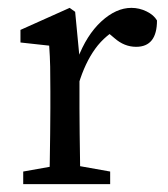

<svg xmlns="http://www.w3.org/2000/svg" viewBox="-20 -468 426 488"><path d="M39 0V-32L140 -50H159L260 -32V0ZM105 0Q106 -21 106.5 -55.5Q107 -90 107.5 -127.5Q108 -165 108 -193V-236Q108 -274 107.5 -299Q107 -324 105 -352L32 -360V-392L157 -448L171 -438L182 -323V-193Q182 -165 182.5 -127.5Q183 -90 183.5 -55.5Q184 -21 184 0ZM180 -255 168 -318H177Q200 -379 237.5 -413.5Q275 -448 314 -448Q334 -448 352.5 -439Q371 -430 379 -416Q379 -349 326 -349Q296 -349 271 -371L246 -392L291 -402Q248 -380 222 -344Q196 -308 180 -255Z"/></svg>

Font: Lisu Bosa ExtraLight
Style: Regular
Weight: 200
Designer: David Morse, Annie Olsen, Victor Gaultney, Frank Grießhammer (Latin)
Foundry: SIL International
Version: Version 2.000